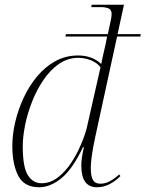

<svg xmlns="http://www.w3.org/2000/svg" viewBox="-20 -780 614 810"><path d="M145 10Q82 10 57 -38.5Q32 -87 32 -165Q32 -212 44 -264Q56 -316 79 -366Q102 -416 136 -457Q170 -498 213.5 -522Q257 -546 310 -546Q340 -546 365 -536.5Q390 -527 407 -510Q411 -530 415.5 -550Q420 -570 425 -591L432 -626H256L258 -636H435L448 -697Q449 -704 450 -709.5Q451 -715 451 -720Q451 -739 438 -744.5Q425 -750 404 -750H365L367 -760H503L476 -636H574L572 -626H474L382 -203Q378 -185 373.5 -160.5Q369 -136 366 -112Q363 -88 363 -72Q363 -37 372 -21Q381 -5 403 -5Q424 -5 443.5 -15.5Q463 -26 483 -44L488 -37Q468 -17 443 -3.5Q418 10 389 10Q323 10 323 -81Q323 -98 326 -118Q329 -138 334 -159H330Q287 -68 240 -29Q193 10 145 10ZM155 -7Q192 -7 223.5 -31Q255 -55 279.5 -92Q304 -129 321 -169Q338 -209 346 -240L404 -496Q390 -515 364 -525.5Q338 -536 310 -536Q266 -536 229 -510.5Q192 -485 163.5 -443Q135 -401 115.5 -351.5Q96 -302 86 -252.5Q76 -203 76 -163Q76 -75 97.5 -41Q119 -7 155 -7Z"/></svg>

Font: Noto Serif Display ExtraLight
Style: Italic
Weight: 200
Italic angle: -12°
Designer: Monotype Design Team
Foundry: Monotype Imaging Inc.
Version: Version 2.009